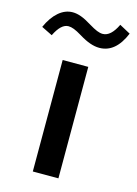

<svg xmlns="http://www.w3.org/2000/svg" viewBox="-172 -807 619 870"><g transform="rotate(15 137.5 -372.5)"><path d="M-57.6 -644Q-36.1 -691.9 -5.9 -717.8Q24.4 -743.7 59.6 -743.7Q78.1 -743.7 99.1 -736.1Q120.1 -728.5 148.4 -710.9Q172.4 -696.3 187.5 -690.2Q202.6 -684.1 214.8 -684.1Q252.9 -684.1 281.7 -744.6L333 -716.8Q292.5 -619.1 216.3 -619.1Q195.8 -619.1 172.9 -627Q149.9 -634.8 120.6 -652.8Q98.1 -666.5 83.5 -672.1Q68.8 -677.7 57.1 -677.7Q22.5 -677.7 -6.3 -618.7ZM70.8 -522.9H190.9V0H70.8Z"/></g></svg>

Font: Estedad-FD SemiBold
Style: Regular
Weight: 600
Designer: Amin Abedi
Version: Version 7.3